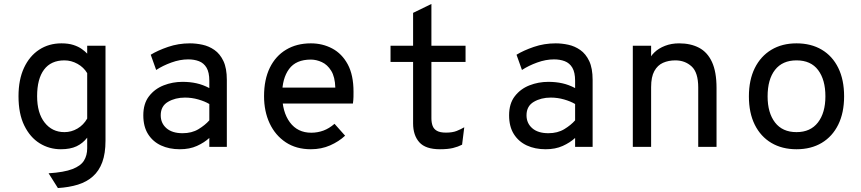

<svg xmlns="http://www.w3.org/2000/svg" viewBox="-20 -742 4352 970"><path d="M272.5 208 225.5 133.5Q303.5 128.5 345.8 112.2Q388 96 404.2 69.5Q420.5 43 420.5 7.5V-46.5Q398.5 -18 366.8 -3Q335 12 287.5 12Q229 12 180.5 -18Q132 -48 102.8 -107.5Q73.5 -167 73.5 -256Q73.5 -339.5 101.2 -399.2Q129 -459 178 -491Q227 -523 290.5 -523Q325.5 -523 351 -514.8Q376.5 -506.5 393.5 -494.2Q410.5 -482 420.5 -471V-511H513V-31Q513 33 496.8 77.2Q480.5 121.5 449.2 149.2Q418 177 373.5 190.8Q329 204.5 272.5 208ZM305.5 -74.5Q340.5 -74.5 371.2 -92.5Q402 -110.5 420.5 -143V-372.5Q403 -402 371.5 -419.5Q340 -437 305.5 -437Q237.5 -437 202.5 -390.2Q167.5 -343.5 167.5 -256Q167.5 -171 205.5 -122.8Q243.5 -74.5 305.5 -74.5Z M888.5 12Q835 12 793.5 -7.2Q752 -26.5 728 -64.5Q704 -102.5 704 -159.5Q704 -218.5 732.8 -255.8Q761.5 -293 806.8 -310.8Q852 -328.5 902 -328.5Q940 -328.5 972.8 -321.2Q1005.5 -314 1037.5 -297V-333.5Q1037.5 -376.5 1023.5 -400Q1009.5 -423.5 985.2 -432.8Q961 -442 931 -442Q889.5 -442 846 -426.2Q802.5 -410.5 769 -388.5L741.5 -465.5Q776.5 -487 828.8 -505Q881 -523 939.5 -523Q970.5 -523 1003 -516Q1035.5 -509 1063.5 -489.5Q1091.5 -470 1108.8 -433.5Q1126 -397 1126 -338.5V0H1037.5V-45Q1012 -21.5 975 -4.8Q938 12 888.5 12ZM902.5 -69Q949 -69 982.8 -89.5Q1016.5 -110 1037.5 -134V-216.5Q1015 -230 982 -239.5Q949 -249 914.5 -249Q865.5 -249 828.8 -227.5Q792 -206 792 -159.5Q792 -119.5 821 -94.2Q850 -69 902.5 -69Z M1550.5 12Q1476.5 12 1423.5 -23.2Q1370.5 -58.5 1342.2 -119Q1314 -179.5 1314 -256Q1314 -340 1343.2 -399.8Q1372.5 -459.5 1425.8 -491.2Q1479 -523 1550.5 -523Q1609.5 -523 1658.5 -497Q1707.5 -471 1736.8 -417Q1766 -363 1766 -278.5Q1766 -268 1765.8 -252.5Q1765.5 -237 1763 -219H1386V-299.5H1674Q1672.5 -353.5 1653.2 -384.5Q1634 -415.5 1606 -428.2Q1578 -441 1550.5 -441Q1475.5 -441 1440.5 -393.5Q1405.5 -346 1405.5 -265.5Q1405.5 -176.5 1444.5 -124Q1483.5 -71.5 1552.5 -71.5Q1584.5 -71.5 1613.8 -82.2Q1643 -93 1670 -116.5L1723.5 -56.5Q1692 -27 1647.8 -7.5Q1603.5 12 1550.5 12Z M2202.5 12Q2130 12 2098.5 -23.2Q2067 -58.5 2067 -118.5V-429H1953V-511H2067V-677L2159.5 -722V-511H2332V-429H2159.5V-144.5Q2159.5 -123 2165.5 -106.5Q2171.5 -90 2187.5 -81Q2203.5 -72 2233 -72Q2266 -72 2287.2 -80.5Q2308.5 -89 2325.5 -99L2314.5 -11Q2294 -0.5 2268.2 5.8Q2242.5 12 2202.5 12Z M2736.5 12Q2683 12 2641.5 -7.2Q2600 -26.5 2576 -64.5Q2552 -102.5 2552 -159.5Q2552 -218.5 2580.8 -255.8Q2609.5 -293 2654.8 -310.8Q2700 -328.5 2750 -328.5Q2788 -328.5 2820.8 -321.2Q2853.5 -314 2885.5 -297V-333.5Q2885.5 -376.5 2871.5 -400Q2857.5 -423.5 2833.2 -432.8Q2809 -442 2779 -442Q2737.5 -442 2694 -426.2Q2650.5 -410.5 2617 -388.5L2589.5 -465.5Q2624.5 -487 2676.8 -505Q2729 -523 2787.5 -523Q2818.5 -523 2851 -516Q2883.5 -509 2911.5 -489.5Q2939.5 -470 2956.8 -433.5Q2974 -397 2974 -338.5V0H2885.5V-45Q2860 -21.5 2823 -4.8Q2786 12 2736.5 12ZM2750.5 -69Q2797 -69 2830.8 -89.5Q2864.5 -110 2885.5 -134V-216.5Q2863 -230 2830 -239.5Q2797 -249 2762.5 -249Q2713.5 -249 2676.8 -227.5Q2640 -206 2640 -159.5Q2640 -119.5 2669 -94.2Q2698 -69 2750.5 -69Z M3177 0V-511H3269.5V-407L3256 -430Q3264 -456 3285.8 -477Q3307.5 -498 3339.8 -510.5Q3372 -523 3411 -523Q3469 -523 3511.5 -500.8Q3554 -478.5 3577 -428.8Q3600 -379 3600 -297.5V0H3507.5V-300Q3507.5 -376 3474 -406.5Q3440.5 -437 3392 -437Q3357.5 -437 3329.8 -424.8Q3302 -412.5 3285.8 -383Q3269.5 -353.5 3269.5 -302V0Z M4004 12Q3931 12 3877 -20Q3823 -52 3793.2 -111.8Q3763.5 -171.5 3763.5 -255Q3763.5 -338 3793.2 -398Q3823 -458 3877 -490.5Q3931 -523 4004 -523Q4077.5 -523 4131.5 -491Q4185.5 -459 4215 -399Q4244.5 -339 4244.5 -255.5Q4244.5 -172.5 4215 -112.5Q4185.5 -52.5 4131.5 -20.2Q4077.5 12 4004 12ZM4004 -74.5Q4074.5 -74.5 4112.2 -123.2Q4150 -172 4150 -255.5Q4150 -339 4113.2 -388Q4076.5 -437 4004 -437Q3933 -437 3895.5 -389Q3858 -341 3858 -255Q3858 -172 3895.5 -123.2Q3933 -74.5 4004 -74.5Z"/></svg>

Font: Overpass Mono Medium
Style: Regular
Weight: 500
Monospace: yes
Designer: Delve Withrington, Dave Bailey
Foundry: Delve Fonts LLC
Version: Version 4.000